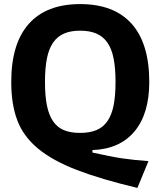

<svg xmlns="http://www.w3.org/2000/svg" viewBox="-20 -770 785 939"><path d="M652 149Q475 107 356.5 61.5Q238 16 166.5 -43Q95 -102 65 -180.5Q35 -259 35 -369Q35 -557 121 -653.5Q207 -750 372 -750Q538 -750 624 -653.5Q710 -557 710 -369Q710 -214 638 -127.5Q566 -41 432 -36V-24Q478 -14 512.5 -7Q547 0 577.5 4.5Q608 9 638 12Q668 15 706 18ZM372 -120Q418 -120 451 -133.5Q484 -147 505 -177Q526 -207 535.5 -254Q545 -301 545 -369Q545 -437 535.5 -484.5Q526 -532 505 -562Q484 -592 451 -606Q418 -620 372 -620Q326 -620 293.5 -606Q261 -592 240 -562Q219 -532 209.5 -484.5Q200 -437 200 -369Q200 -301 209.5 -254Q219 -207 239.5 -177Q260 -147 292.5 -133.5Q325 -120 372 -120Z"/></svg>

Font: Encode Sans Narrow
Style: Bold
Weight: 700
Designer: Pablo Impallari, Andres Torresi
Foundry: Pablo Impallari, Andres Torresi
Version: Version 1.000; ttfautohint (v1.00) -l 8 -r 50 -G 200 -x 14 -